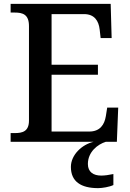

<svg xmlns="http://www.w3.org/2000/svg" viewBox="-20 -734 671 994"><path d="M35 0H465C404 14 347 68 347 130C347 206 399 240 488 240C509 240 546 234 567 224V167C543 172 522 175 504 175C464 175 435 157 435 115C435 52 486 13 528 0H585L592 -177H535L528 -133C521 -89 498 -53 442 -53H247V-347H487V-399H247V-661H415C469 -661 491 -626 496 -581L501 -537H558L553 -714H35V-669H56C97 -669 130 -660 130 -599V-110C130 -53 96 -45 56 -45H35Z"/></svg>

Font: Noto Serif Yezidi Medium
Style: Regular
Weight: 500
Designer: Dalton Maag Ltd
Foundry: Dalton Maag Ltd
Version: Version 1.001